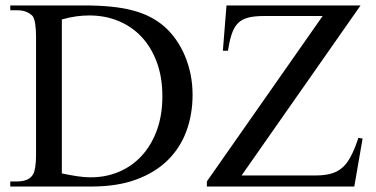

<svg xmlns="http://www.w3.org/2000/svg" viewBox="-20 -682 1373 702"><path d="M684.1 -335Q684.1 -265.1 662.1 -204.1Q640.1 -143.1 594.7 -97.7Q549.3 -52.2 479.5 -26.1Q409.7 0 314 0H17.6V-18.6H42.5Q63.5 -18.6 78.4 -24.9Q93.3 -31.2 101.1 -44.9Q106 -53.2 108.9 -71.3Q111.8 -89.4 111.8 -117.7V-545.4Q111.8 -606.4 99.1 -623.5Q88.9 -633.8 75 -639.2Q61 -644.5 42.5 -644.5H17.6V-662.1H286.6Q341.8 -662.1 386 -657.7Q430.2 -653.3 465.8 -643.8Q501.5 -634.3 530 -619.4Q558.6 -604.5 582 -584Q605 -563.5 623.8 -536.6Q642.6 -509.8 656 -478Q669.4 -446.3 676.8 -410.2Q684.1 -374 684.1 -335ZM573.7 -330.1Q573.7 -398.9 553.7 -453.6Q533.7 -508.3 498.3 -546.4Q462.9 -584.5 413.8 -605Q364.7 -625.5 306.2 -625.5Q284.2 -625.5 259.5 -622.3Q234.9 -619.1 206.1 -610.8V-47.9Q236.8 -41.5 262.7 -37.6Q288.6 -33.7 309.6 -33.7Q365.7 -33.2 414.1 -53.5Q462.4 -73.7 497.8 -112.1Q533.2 -150.4 553.5 -205.6Q573.7 -260.7 573.7 -330.1ZM1275.4 0H736.3V-18.6L1159.7 -623.5H948.7Q910.6 -623.5 888.7 -617.9Q866.7 -612.3 852.5 -599.6Q846.2 -593.8 840.8 -585.9Q835.4 -578.1 830.6 -566.4Q825.7 -554.7 821.5 -537.8Q817.4 -521 813.5 -496.6H794.9L808.1 -662.1H1298.3L863.3 -40.5H1134.8Q1166 -40.5 1189.5 -46.9Q1212.9 -53.2 1229.5 -67.4Q1247.1 -81.1 1261.7 -108.4Q1276.4 -135.7 1290.5 -178.2L1305.7 -175.3Z"/></svg>

Font: Doulos SIL Eur
Style: Regular
Weight: 400
Designer: Walt Agee, Victor Gaultney, Peter Martin, Debbi Hosken, Becca Hirsbrunner
Foundry: SIL International
Version: Version 5.000